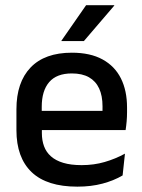

<svg xmlns="http://www.w3.org/2000/svg" viewBox="-20 -704 546 736"><path d="M276.5 11.5Q159.5 11.5 101.2 -44.2Q43 -100 43 -205V-285Q43 -388.5 97.2 -445.2Q151.5 -502 255.5 -502Q326 -502 373 -476.2Q420 -450.5 443.5 -403.5Q467 -356.5 467 -292V-273.5Q467 -256.5 465.5 -239Q464 -221.5 461.5 -205.5H371.5Q372.5 -231.5 372.8 -254.5Q373 -277.5 373 -296.5Q373 -337 360 -365Q347 -393 321 -407.8Q295 -422.5 255.5 -422.5Q197 -422.5 168.5 -389.2Q140 -356 140 -294.5V-248.5L140.5 -237V-193.5Q140.5 -166 148.8 -143.5Q157 -121 175.2 -104.8Q193.5 -88.5 222.5 -79.8Q251.5 -71 293 -71Q340 -71 381.2 -83Q422.5 -95 459 -115L450 -31.5Q417 -12 373.2 -0.2Q329.5 11.5 276.5 11.5ZM441.5 -205.5H95V-279H441.5ZM215.5 -548 310 -684H418V-682.5L301.5 -546.5H215.5Z"/></svg>

Font: Anek Kannada Medium
Style: Regular
Weight: 500
Designer: Vaishnavi Murthy, Maithili Shingre (Kannada) & Yesha Goshar (Latin)
Foundry: Ek Type
Version: Version 1.003